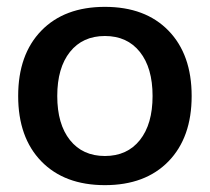

<svg xmlns="http://www.w3.org/2000/svg" viewBox="-20 -530 612 560"><path d="M33 -250Q33 -371 100.5 -440.5Q168 -510 286 -510Q404 -510 471.5 -440.5Q539 -371 539 -250Q539 -129 471.5 -59.5Q404 10 286 10Q168 10 100.5 -59.5Q33 -129 33 -250ZM425 -250Q425 -332 388 -378.5Q351 -425 286 -425Q221 -425 184 -378.5Q147 -332 147 -250Q147 -168 184 -121.5Q221 -75 286 -75Q351 -75 388 -121.5Q425 -168 425 -250Z"/></svg>

Font: Sarabun SemiBold
Style: Regular
Weight: 600
Designer: Suppakit Chalermlarp | Katatrad Co.,Ltd.
Foundry: Cadson Demak Co.,Ltd.
Version: Version 1.000; ttfautohint (v1.6)